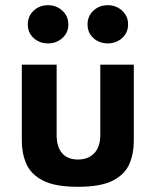

<svg xmlns="http://www.w3.org/2000/svg" viewBox="-20 -709 599 739"><path d="M317 -615Q317 -647 339.5 -668Q362 -689 395 -689Q427 -689 450 -668Q473 -647 473 -615Q473 -583 450 -562.5Q427 -542 395 -542Q362 -542 339.5 -562.5Q317 -583 317 -615ZM87 -615Q87 -647 109.5 -668Q132 -689 165 -689Q197 -689 220 -668Q243 -647 243 -615Q243 -583 220 -562.5Q197 -542 165 -542Q132 -542 109.5 -562.5Q87 -583 87 -615ZM280 10Q192 10 145.5 -14Q99 -38 81.5 -78Q64 -118 64 -166V-460H198V-189Q198 -144 219 -119.5Q240 -95 280 -95Q320 -95 343 -119.5Q366 -144 366 -189V-460H495V-166Q495 -118 478 -78Q461 -38 414.5 -14Q368 10 280 10Z"/></svg>

Font: Von Semi
Style: Regular
Weight: 600
Version: Version 4.000; ttfautohint (v1.8.4.7-5d5b)